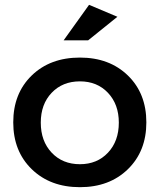

<svg xmlns="http://www.w3.org/2000/svg" viewBox="-20 -776 665 800"><path d="M35.2 -266.1Q35.2 -386.7 112.1 -461.4Q189 -536.1 313 -536.1Q436 -536.1 512.9 -461.4Q589.8 -386.7 589.8 -266.1Q589.8 -146 512.9 -71Q436 3.9 313 3.9Q189.5 3.9 112.3 -71Q35.2 -146 35.2 -266.1ZM149.9 -265.1Q149.9 -188 195.3 -139.9Q240.7 -91.8 313 -91.8Q384.8 -91.8 429.9 -139.9Q475.1 -188 475.1 -265.1Q475.1 -341.3 429.9 -389.2Q384.8 -437 313 -437Q240.7 -437 195.3 -389.4Q149.9 -341.8 149.9 -265.1ZM245.1 -607.9 351.1 -755.9 469.2 -706.1 347.2 -607.9Z"/></svg>

Font: Trueno
Style: Regular
Weight: 400
Designer: Julieta Ulanovsky
Foundry: Julieta Ulanovsky
Version: Version 3.001b | FøM Fix